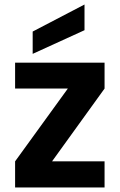

<svg xmlns="http://www.w3.org/2000/svg" viewBox="-20 -832 532 852"><path d="M47 -554V-439H281L47 -116V0H444V-116H211L444 -439V-554ZM125 -593 355 -698V-812L125 -692Z"/></svg>

Font: Matrixport Bold
Style: Regular
Weight: 600
Designer: Ninad Kale (Devanagari), Jonny Pinhorn (Latin)
Foundry: Indian Type Foundry
Version: Version 2.000;PS 1.0;hotconv 1.0.79;makeotf.lib2.5.61930; tt